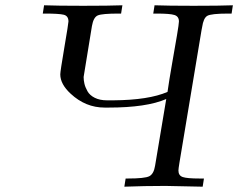

<svg xmlns="http://www.w3.org/2000/svg" viewBox="-20 -703 897 723"><path d="M141.1 -651.9 146 -683.1Q194.8 -681.2 293 -681.2Q392.1 -681.2 440.9 -683.1L436 -651.9H426.8Q364.7 -651.9 348.4 -645Q332 -638.2 326.2 -605Q295.4 -415 294.9 -413.1Q294.9 -400.9 297.9 -387.9Q300.8 -375 309.3 -359.6Q317.9 -344.2 336.9 -334.7Q356 -325.2 382.8 -325.2H407.2Q540 -326.2 610.8 -356.9Q616.7 -398.9 627.9 -462.9Q639.2 -526.9 646.5 -570.3Q653.8 -613.8 653.8 -622.1Q653.8 -641.1 637 -646.5Q620.1 -651.9 569.8 -651.9H557.1L562 -683.1Q610.8 -681.2 709 -681.2Q808.1 -681.2 856.9 -683.1L852.1 -651.9H839.8Q774.9 -651.9 760.5 -643.3Q746.1 -634.8 741.2 -601.1Q740.2 -593.3 738.8 -588.9L655.8 -90.8Q651.9 -66.9 651.9 -61Q651.9 -42 668 -36.4Q684.1 -30.8 731 -30.8H748L743.2 0Q617.2 -2.9 603 -2.9Q523.9 -2.9 448.2 0L453.1 -30.8H461.9Q524.9 -30.8 542 -39.3Q559.1 -47.9 564 -79.1L606 -330.1Q531.7 -297.9 389.2 -297.9H374Q302.2 -297.9 246.1 -350.1Q207 -386.2 207 -422.9Q207 -434.1 222.4 -524.7Q237.8 -615.2 237.8 -622.1Q237.8 -643.1 220 -647.5Q202.1 -651.9 148.9 -651.9Z"/></svg>

Font: CMU Serif Extra
Style: RomanSlanted
Weight: 500
Italic angle: -9.46001°
Version: Version 0.7.0